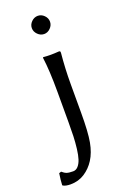

<svg xmlns="http://www.w3.org/2000/svg" viewBox="-258 -707 690 1013"><g transform="rotate(-20 87.0 -200.5)"><path d="M58.6 -561.5Q43 -577.1 43 -597.2Q43 -617.2 58.6 -632.6Q74.2 -647.9 94.2 -647.9Q114.3 -647.9 129.6 -632.6Q145 -617.2 145 -597.2Q145 -577.1 129.6 -561.5Q114.3 -545.9 94.2 -545.9Q74.2 -545.9 58.6 -561.5ZM134.8 -251V-88.9Q134.8 20 124.8 74.2Q114.7 128.4 90.8 166Q67.9 202.1 33.2 224.6Q-1.5 247.1 -45.9 247.1Q-74.2 247.1 -88.9 237.8L-89.8 234.9Q-88.9 209.5 -83 170.9L-70.8 167Q-57.6 178.7 -45.4 182.9Q-33.2 187 -9.8 187Q6.3 187 18.3 173.6Q30.3 160.2 37.4 138.4Q44.4 116.7 48.6 82.5Q52.7 48.3 54 14.4Q55.2 -19.5 55.2 -64.9V-235.8Q55.2 -355 44.9 -430.2L46.9 -433.1Q66.4 -431.2 89.8 -431.2Q109.4 -431.2 133.8 -433.1Q139.6 -433.1 141.4 -431.2Q143.1 -429.2 143.1 -422.9Q134.8 -336.4 134.8 -251Z"/></g></svg>

Font: Linear Smooth
Style: Regular
Weight: 400
Designer: Philipp H. Poll, Flanker
Foundry: Philipp H. Poll, reworked by Flanker
Version: Version 1.061 | FøM Fix